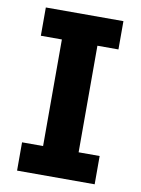

<svg xmlns="http://www.w3.org/2000/svg" viewBox="-80 -753 593 809"><g transform="rotate(10 216.0 -349.0)"><path d="M50 0V-121H140V-577H50V-698H382V-577H292V-121H382V0Z"/></g></svg>

Font: Anuphan
Style: Bold
Weight: 700
Designer: Mike Abbink, Paul van der Laan, Pieter van Rosmalen, Mint Tantisuwanna
Foundry: Bold Monday; Cadson Demak
Version: Version 3.002;hotconv 1.0.109;makeotfexe 2.5.65596